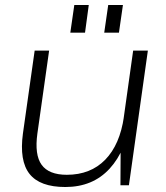

<svg xmlns="http://www.w3.org/2000/svg" viewBox="-20 -743 666 770"><path d="M130 -208Q118 -122 147 -82Q176 -42 248 -42Q343 -42 402 -102.5Q461 -163 477 -275L518 -339L508 -275Q487 -140 419.5 -66.5Q352 7 242 7Q140 7 98.5 -45.5Q57 -98 72 -208L119 -540H177ZM497 0H463L464 -184L514 -540H573ZM336 -723 321 -612H262L278 -723ZM473 -723 457 -612H398L414 -723Z"/></svg>

Font: Pathway Extreme 8pt Thin 12pt Thin
Style: Italic
Weight: 250
Italic angle: -8°
Version: Version 1.001;gftools[0.9.26]